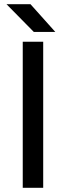

<svg xmlns="http://www.w3.org/2000/svg" viewBox="-20 -900 316 920"><path d="M89 0V-700H187V0ZM142 -747 11 -880H126L245 -747Z"/></svg>

Font: Figtree Light Medium
Style: Regular
Weight: 500
Version: Version 2.001;gftools[0.9.30]